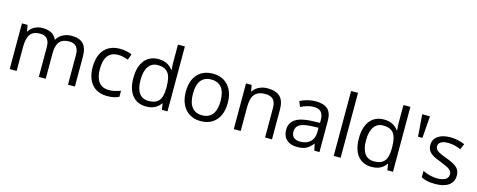

<svg xmlns="http://www.w3.org/2000/svg" viewBox="-33 -1461 5394 2171"><g transform="rotate(15 2663.5 -375.0)"><path d="M768.1 0V-348.1Q768.1 -412.1 740.7 -444.1Q713.4 -476.1 655.8 -476.1Q580.1 -476.1 543.9 -432.6Q507.8 -389.2 507.8 -298.8V0H426.8V-348.1Q426.8 -412.1 399.4 -444.1Q372.1 -476.1 314 -476.1Q237.8 -476.1 202.4 -430.4Q167 -384.8 167 -280.8V0H85.9V-535.2H151.9L165 -461.9H168.9Q191.9 -501 233.6 -522.9Q275.4 -544.9 327.1 -544.9Q452.6 -544.9 491.2 -454.1H495.1Q519 -496.1 564.5 -520.5Q609.9 -544.9 668 -544.9Q758.8 -544.9 804 -498.3Q849.1 -451.7 849.1 -349.1V0Z M1230 9.8Q1113.8 9.8 1050 -61.8Q986.3 -133.3 986.3 -264.2Q986.3 -398.4 1051 -471.7Q1115.7 -544.9 1235.4 -544.9Q1273.9 -544.9 1312.5 -536.6Q1351.1 -528.3 1373 -517.1L1348.1 -448.2Q1321.3 -459 1289.6 -466.1Q1257.8 -473.1 1233.4 -473.1Q1070.3 -473.1 1070.3 -265.1Q1070.3 -166.5 1110.1 -113.8Q1149.9 -61 1228 -61Q1294.9 -61 1365.2 -89.8V-18.1Q1311.5 9.8 1230 9.8Z M1856.4 -71.8H1852.1Q1795.9 9.8 1684.1 9.8Q1579.1 9.8 1520.8 -62Q1462.4 -133.8 1462.4 -266.1Q1462.4 -398.4 1521 -471.7Q1579.6 -544.9 1684.1 -544.9Q1793 -544.9 1851.1 -465.8H1857.4L1854 -504.4L1852.1 -542V-759.8H1933.1V0H1867.2ZM1694.3 -58.1Q1777.3 -58.1 1814.7 -103.3Q1852.1 -148.4 1852.1 -249V-266.1Q1852.1 -379.9 1814.2 -428.5Q1776.4 -477.1 1693.4 -477.1Q1622.1 -477.1 1584.2 -421.6Q1546.4 -366.2 1546.4 -265.1Q1546.4 -162.6 1584 -110.4Q1621.6 -58.1 1694.3 -58.1Z M2566.9 -268.1Q2566.9 -137.2 2501 -63.7Q2435.1 9.8 2318.8 9.8Q2247.1 9.8 2191.4 -23.9Q2135.7 -57.6 2105.5 -120.6Q2075.2 -183.6 2075.2 -268.1Q2075.2 -398.9 2140.6 -471.9Q2206.1 -544.9 2322.3 -544.9Q2434.6 -544.9 2500.7 -470.2Q2566.9 -395.5 2566.9 -268.1ZM2159.2 -268.1Q2159.2 -165.5 2200.2 -111.8Q2241.2 -58.1 2320.8 -58.1Q2400.4 -58.1 2441.7 -111.6Q2482.9 -165 2482.9 -268.1Q2482.9 -370.1 2441.7 -423.1Q2400.4 -476.1 2319.8 -476.1Q2240.2 -476.1 2199.7 -423.8Q2159.2 -371.6 2159.2 -268.1Z M3075.2 0V-346.2Q3075.2 -411.6 3045.4 -443.8Q3015.6 -476.1 2952.1 -476.1Q2868.2 -476.1 2829.1 -430.7Q2790 -385.3 2790 -280.8V0H2709V-535.2H2774.9L2788.1 -461.9H2792Q2816.9 -501.5 2861.8 -523.2Q2906.7 -544.9 2961.9 -544.9Q3058.6 -544.9 3107.4 -498.3Q3156.2 -451.7 3156.2 -349.1V0Z M3651.9 0 3635.7 -76.2H3631.8Q3591.8 -25.9 3552 -8.1Q3512.2 9.8 3452.6 9.8Q3373 9.8 3327.9 -31.2Q3282.7 -72.3 3282.7 -147.9Q3282.7 -310.1 3542 -317.9L3632.8 -320.8V-354Q3632.8 -417 3605.7 -447Q3578.6 -477.1 3519 -477.1Q3452.1 -477.1 3367.7 -436L3342.8 -498Q3382.3 -519.5 3429.4 -531.7Q3476.6 -543.9 3523.9 -543.9Q3619.6 -543.9 3665.8 -501.5Q3711.9 -459 3711.9 -365.2V0ZM3468.8 -57.1Q3544.4 -57.1 3587.6 -98.6Q3630.9 -140.1 3630.9 -214.8V-263.2L3549.8 -259.8Q3453.1 -256.3 3410.4 -229.7Q3367.7 -203.1 3367.7 -147Q3367.7 -103 3394.3 -80.1Q3420.9 -57.1 3468.8 -57.1Z M3960 0H3878.9V-759.8H3960Z M4496.1 -71.8H4491.7Q4435.5 9.8 4323.7 9.8Q4218.8 9.8 4160.4 -62Q4102.1 -133.8 4102.1 -266.1Q4102.1 -398.4 4160.6 -471.7Q4219.2 -544.9 4323.7 -544.9Q4432.6 -544.9 4490.7 -465.8H4497.1L4493.7 -504.4L4491.7 -542V-759.8H4572.8V0H4506.8ZM4334 -58.1Q4417 -58.1 4454.3 -103.3Q4491.7 -148.4 4491.7 -249V-266.1Q4491.7 -379.9 4453.9 -428.5Q4416 -477.1 4333 -477.1Q4261.7 -477.1 4223.9 -421.6Q4186 -366.2 4186 -265.1Q4186 -162.6 4223.6 -110.4Q4261.2 -58.1 4334 -58.1Z M4814.5 -713.9 4794.9 -456.1H4743.7L4723.6 -713.9Z M5281.2 -146Q5281.2 -71.3 5225.6 -30.8Q5169.9 9.8 5069.3 9.8Q4962.9 9.8 4903.3 -23.9V-99.1Q4941.9 -79.6 4986.1 -68.4Q5030.3 -57.1 5071.3 -57.1Q5134.8 -57.1 5168.9 -77.4Q5203.1 -97.7 5203.1 -139.2Q5203.1 -170.4 5176 -192.6Q5148.9 -214.8 5070.3 -245.1Q4995.6 -272.9 4964.1 -293.7Q4932.6 -314.5 4917.2 -340.8Q4901.9 -367.2 4901.9 -403.8Q4901.9 -469.2 4955.1 -507.1Q5008.3 -544.9 5101.1 -544.9Q5187.5 -544.9 5270 -509.8L5241.2 -443.8Q5160.6 -477.1 5095.2 -477.1Q5037.6 -477.1 5008.3 -459Q4979 -440.9 4979 -409.2Q4979 -387.7 4990 -372.6Q5001 -357.4 5025.4 -343.8Q5049.8 -330.1 5119.1 -304.2Q5214.4 -269.5 5247.8 -234.4Q5281.2 -199.2 5281.2 -146Z"/></g></svg>

Font: f0_46825 
Style: Regular
Weight: 400
Foundry: Ascender Corporation
Version: Version 1.10